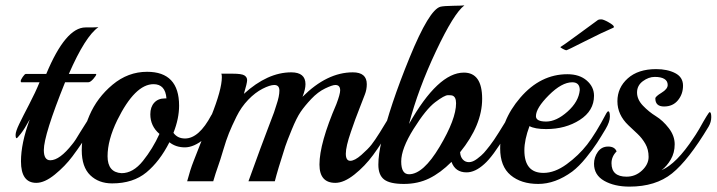

<svg xmlns="http://www.w3.org/2000/svg" viewBox="-20 -674 2665 714"><path d="M346 -573Q297 -539 236 -399H337L338 -398Q338 -393 327 -380.5Q316 -368 308 -368H222Q143 -172 143 -116Q143 -78 167 -78Q202 -78 249 -138Q260 -151 278 -182Q324 -256 326 -256Q332 -256 332 -240Q331 -202 249 -92Q222 -56 184 -25Q146 6 115 6Q58 6 58 -74Q58 -141 90 -228V-229Q71 -194 57.5 -177Q44 -160 42 -160Q38 -160 38 -172.5Q38 -185 51.5 -213Q65 -241 88.5 -286Q112 -331 127 -368H60Q57 -368 57 -372.5Q57 -377 64.5 -388Q72 -399 76 -399H152Q224 -572 298 -572Q341 -572 346 -573Z M766 -246Q769 -252 772 -252Q778 -252 778 -237Q778 -189 739.5 -157.5Q701 -126 667.5 -126Q634 -126 610 -145Q574 -74 524.5 -33Q475 8 397 8Q347 8 315.5 -22.5Q284 -53 284 -115.5Q284 -178 312.5 -244.5Q341 -311 398.5 -359Q456 -407 527 -407Q646 -407 646 -281Q646 -233 625 -180Q640 -159 668 -159Q720 -159 766 -246ZM599 -308Q595 -361 551 -361Q482 -361 416 -227Q380 -153 380 -93Q380 -33 432 -30Q475 -30 511.5 -75.5Q548 -121 573 -176Q539 -205 539 -249Q539 -276 553.5 -292Q568 -308 593 -308Z M1435 -201Q1398 -139 1367.5 -97.5Q1337 -56 1298 -25Q1259 6 1227 6Q1168 6 1168 -62Q1168 -141 1231 -287Q1245 -324 1245 -338Q1245 -358 1227 -358Q1216 -358 1189 -345Q1162 -332 1137.5 -306Q1113 -280 1098 -258Q1083 -236 1065 -192Q1047 -148 1041 -130Q1012 -40 1002 0H904Q956 -144 975.5 -194Q995 -244 999 -256L1008 -284Q1019 -316 1019 -337Q1019 -358 1000 -358Q984 -358 956.5 -344Q929 -330 903 -303Q877 -276 859.5 -240.5Q842 -205 831.5 -179Q821 -153 810 -115.5Q799 -78 790.5 -54.5Q782 -31 773 0H676Q687 -42 700 -75L765 -241Q805 -341 805 -387Q805 -397 803 -400H845Q879 -400 889 -393.5Q899 -387 899 -376Q899 -365 887 -325Q975 -405 1063 -405Q1116 -405 1116 -361Q1116 -342 1105 -314Q1196 -405 1292 -405Q1344 -405 1344 -361Q1344 -341 1337 -323Q1330 -305 1319 -276.5Q1308 -248 1301 -229.5Q1294 -211 1285 -184Q1266 -129 1266 -102.5Q1266 -76 1282.5 -76Q1299 -76 1324 -98Q1349 -120 1361.5 -136Q1374 -152 1392.5 -181.5Q1411 -211 1424 -233Q1437 -255 1439 -255Q1445 -255 1445 -236.5Q1445 -218 1435 -201Z M1883 -256Q1889 -256 1889 -237.5Q1889 -219 1883 -209L1861 -172Q1812 -91 1781 -64Q1747 -33 1715 -33Q1673 -33 1659 -72Q1618 -31 1576 -10.5Q1534 10 1482 10Q1430 10 1408.5 -6.5Q1387 -23 1387 -61.5Q1387 -100 1399 -149Q1430 -281 1503 -459.5Q1576 -638 1618 -649Q1631 -652 1665.5 -652.5Q1700 -653 1707 -654Q1668 -625 1601.5 -484Q1535 -343 1501 -213Q1609 -404 1705 -404Q1773 -404 1773 -306.5Q1773 -209 1691 -108Q1692 -91 1701 -81Q1710 -71 1724 -71Q1738 -71 1754.5 -83.5Q1771 -96 1779.5 -105.5Q1788 -115 1802 -133Q1816 -151 1835 -181.5Q1854 -212 1867.5 -234Q1881 -256 1883 -256ZM1661 -319Q1658 -320 1645.5 -320Q1633 -320 1598.5 -294Q1564 -268 1518 -194.5Q1472 -121 1472 -73.5Q1472 -26 1501 -26Q1554 -26 1615 -128.5Q1676 -231 1676 -290Q1676 -315 1661 -319Z M2242 -260Q2248 -260 2248 -240.5Q2248 -221 2232 -194Q2216 -167 2200.5 -143Q2185 -119 2159 -87Q2133 -55 2108 -36Q2045 10 1981.5 10Q1918 10 1879 -22.5Q1840 -55 1840 -122Q1840 -224 1915 -311Q1990 -398 2090 -398Q2135 -398 2162 -374.5Q2189 -351 2189 -318Q2189 -262 2136 -228Q2083 -194 2011 -194Q1969 -194 1949 -205Q1930 -154 1930 -115Q1930 -31 2001 -31Q2043 -31 2087.5 -63.5Q2132 -96 2163.5 -136.5Q2195 -177 2235 -253Q2239 -260 2242 -260ZM2136 -339Q2136 -368 2108 -368Q2069 -368 2021 -320Q1973 -272 1973 -242Q1973 -222 2011 -222Q2049 -222 2090.5 -259Q2132 -296 2136 -339ZM2261 -571Q2221 -554 2155 -520.5Q2089 -487 2086 -487Q2083 -487 2073.5 -492Q2064 -497 2064 -499Q2073 -504 2129.5 -545.5Q2186 -587 2204 -600Q2208 -602 2216 -602Q2224 -602 2243.5 -591Q2263 -580 2263 -574Q2263 -572 2261 -571Z M2615 -203Q2540 -78 2479 -29Q2418 20 2321 20Q2265 20 2227 -1.5Q2189 -23 2189 -65Q2189 -89 2203 -109Q2217 -129 2241.5 -129Q2266 -129 2273 -111Q2254 -92 2254 -67Q2254 -17 2310 -17Q2343 -17 2367.5 -40Q2392 -63 2392 -90.5Q2392 -118 2380 -139Q2368 -160 2351 -176Q2334 -192 2317 -208Q2276 -247 2276 -297.5Q2276 -348 2314.5 -382.5Q2353 -417 2420 -417Q2462 -417 2491 -402Q2520 -387 2520 -355.5Q2520 -324 2501 -301Q2482 -278 2449.5 -278Q2417 -278 2417 -308Q2417 -315 2440 -329Q2463 -343 2463 -358Q2463 -373 2450.5 -380.5Q2438 -388 2415 -388Q2392 -388 2370.5 -372Q2349 -356 2349 -330Q2349 -304 2371 -281Q2393 -258 2419 -242Q2445 -226 2467 -197.5Q2489 -169 2489 -137.5Q2489 -106 2474.5 -81Q2460 -56 2440 -41Q2496 -65 2559 -161Q2565 -169 2580 -194Q2615 -257 2619 -257Q2625 -257 2625 -238.5Q2625 -220 2615 -203Z"/></svg>

Font: Playball
Style: Regular
Weight: 400
Designer: Robert E. Leuschke
Foundry: Robert E. Leuschke
Version: Version 1.001